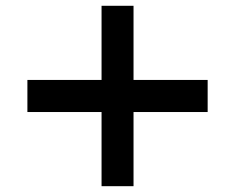

<svg xmlns="http://www.w3.org/2000/svg" viewBox="-20 -640 807 660"><path d="M329.1 -254.9H74.2V-365.2H329.1V-620.1H439V-365.2H693.8V-254.9H439V0H329.1Z"/></svg>

Font: Oakes Grotesk
Style: Bold Italic
Weight: 700
Designer: Samuel Oakes
Foundry: Samuel Oakes
Version: Version 1.0 | wf-rip DC20170320